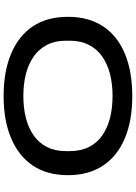

<svg xmlns="http://www.w3.org/2000/svg" viewBox="135 -874 751 1061"><g transform="rotate(-90 510.5 -343.5)"><path d="M510 12Q375 12 277 -29Q179 -70 126 -149.5Q73 -229 73 -343Q73 -459 126 -537.5Q179 -616 277 -657.5Q375 -699 510 -699Q646 -699 744.5 -657.5Q843 -616 895.5 -537.5Q948 -459 948 -343Q948 -229 895.5 -149.5Q843 -70 744.5 -29Q646 12 510 12ZM511 -97Q576 -97 631.5 -111Q687 -125 728.5 -154Q770 -183 793 -228Q816 -273 816 -333V-356Q816 -415 793 -459.5Q770 -504 728.5 -533Q687 -562 631.5 -576Q576 -590 511 -590Q445 -590 389.5 -576Q334 -562 292.5 -533Q251 -504 228.5 -459.5Q206 -415 206 -356V-333Q206 -273 228.5 -228Q251 -183 292.5 -154Q334 -125 389.5 -111Q445 -97 511 -97Z"/></g></svg>

Font: Archivo Expanded Medium
Style: Regular
Weight: 500
Width: 7
Designer: Hector Gatti
Foundry: Omnibus-Type
Version: Version 2.001